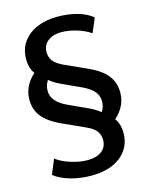

<svg xmlns="http://www.w3.org/2000/svg" viewBox="-132 -798 833 1070"><g transform="rotate(-15 284.5 -262.5)"><path d="M263 190Q196 190 139.5 173.5Q83 157 48 129L83 44Q104 60 134 73Q164 86 197.5 93.5Q231 101 263 101Q313 101 343.5 78.5Q374 56 374 14Q374 -15 358 -37Q342 -59 299 -78L173 -135Q123 -158 92.5 -184Q62 -210 48.5 -240.5Q35 -271 35 -308Q35 -355 58.5 -395Q82 -435 125 -463L115 -429Q97 -446 86.5 -471Q76 -496 76 -530Q76 -588 105 -629Q134 -670 185.5 -692.5Q237 -715 304 -715Q368 -715 420.5 -700Q473 -685 506 -657L471 -575Q438 -598 392 -612Q346 -626 304 -626Q256 -626 226 -603Q196 -580 196 -539Q196 -510 212 -488.5Q228 -467 271 -447L397 -390Q448 -367 478 -341Q508 -315 521.5 -284.5Q535 -254 535 -217Q535 -170 511.5 -130Q488 -90 445 -62L455 -96Q473 -79 483.5 -53.5Q494 -28 494 5Q494 62 465 103.5Q436 145 384 167.5Q332 190 263 190ZM146 -330Q146 -309 155 -291Q164 -273 183.5 -256.5Q203 -240 236 -225L345 -175Q371 -163 390.5 -149Q410 -135 422 -122L391 -118Q408 -135 416 -154.5Q424 -174 424 -195Q424 -216 415.5 -234Q407 -252 387 -268.5Q367 -285 334 -300L225 -350Q199 -362 179.5 -376Q160 -390 148 -403L179 -407Q163 -391 154.5 -371Q146 -351 146 -330Z"/></g></svg>

Font: Nunito Sans 12pt ExtraLight
Style: Bold
Weight: 700
Version: Version 3.101;gftools[0.9.27]